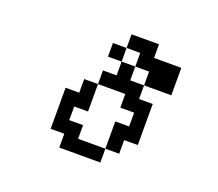

<svg xmlns="http://www.w3.org/2000/svg" viewBox="-124 -866 1247 1098"><g transform="rotate(20 500.0 -317.0)"><path d="M250 -26.4V-276.4H333V-359.4H417V-442.4H500V-526.4H583V-442.4H667V-359.4H750V-109.4H667V-26.4H583V-192.4H667V-276.4H583V-359.4H417V-192.4H333V-109.4H417V-26.4H583V57.6H333V-26.4ZM583 -526.4V-609.4H500V-526.4H417V-609.4H500V-692.4H667V-609.4H833V-442.4H667V-526.4Z"/></g></svg>

Font: KH Dot Dougenzaka 12
Style: Regular
Weight: 400
Designer: Original version for X68000 by Keitarou Hiraki (http://hp.vector.co.jp/authors/VA000874/) / TrueType conversion by Homem
Version: Version 1.00.20150527